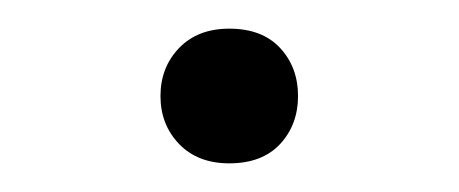

<svg xmlns="http://www.w3.org/2000/svg" viewBox="-20 -103 320 134"><path d="M92 -36Q92 -56 105 -69.5Q118 -83 140 -83Q163 -83 175.5 -69.5Q188 -56 188 -36Q188 -16 175.5 -2.5Q163 11 140 11Q118 11 105 -2.5Q92 -16 92 -36Z"/></svg>

Font: Jldddboxgfspflltxgxzjzlszac
Style: Regular
Weight: 300
Designer: Carrois Corporate & Edenspiekermann
Foundry: Carrois Corporate GbR & Edenspiekermann AG
Version: Version 2.001